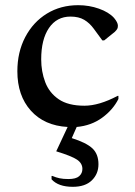

<svg xmlns="http://www.w3.org/2000/svg" viewBox="-20 -481 520 741"><path d="M244 210Q273 210 285.5 199Q298 188 298 171Q298 149 277 135Q256 121 197 103L241 9Q151 4 99 -54Q47 -112 47 -206Q47 -280 77.5 -338Q108 -396 161 -428.5Q214 -461 282 -461Q324 -461 362 -447.5Q400 -434 420 -412Q435 -394 435 -382Q435 -374 432.5 -369.5Q430 -365 423 -358L382 -325H375L342 -370Q326 -392 305 -404.5Q284 -417 252 -417Q199 -417 169 -373Q139 -329 139 -252Q139 -205 154.5 -164Q170 -123 206.5 -98Q243 -73 306 -73Q334 -73 366 -82.5Q398 -92 434 -111H437V-99Q416 -57 374 -26.5Q332 4 276 9L257 52Q314 70 337 92Q360 114 360 153Q360 190 334.5 215Q309 240 261 240Q205 240 179 211V198H182Q196 204 210 207Q224 210 244 210Z"/></svg>

Font: Spectral Medium
Style: Regular
Weight: 500
Designer: Jean-Baptiste Levee
Foundry: Production Type
Version: Version 2.001